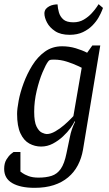

<svg xmlns="http://www.w3.org/2000/svg" viewBox="-29 -735 524 921"><path d="M137 166Q69 166 30 143.5Q-9 121 -9 75Q-9 48 2 30Q13 12 24.5 3Q36 -6 36 -6H69V88Q69 88 78.5 95Q88 102 107.5 109.5Q127 117 156 117Q192 117 218.5 108.5Q245 100 262.5 75Q280 50 290 0Q300 -46 305 -72Q310 -98 316 -115Q322 -132 331 -151L328 -153Q324 -141 309.5 -121Q295 -101 273 -80.5Q251 -60 224.5 -46Q198 -32 168 -32Q138 -32 111.5 -46.5Q85 -61 69 -95.5Q53 -130 53 -189Q53 -212 60.5 -252Q68 -292 84.5 -336.5Q101 -381 126 -421.5Q151 -462 186.5 -487.5Q222 -513 269 -513Q303 -513 334.5 -503.5Q366 -494 389 -482L414 -517H452L369 -16Q362 24 344.5 57.5Q327 91 298 115.5Q269 140 229 153Q189 166 137 166ZM195 -92Q214 -92 236.5 -105Q259 -118 278.5 -135Q298 -152 310.5 -165Q323 -178 323 -178L363 -410Q363 -410 343 -419.5Q323 -429 292.5 -439Q262 -449 230 -449Q217 -449 211.5 -447.5Q206 -446 202 -440Q191 -426 175 -388Q159 -350 147 -299.5Q135 -249 135 -199Q135 -150 146.5 -127.5Q158 -105 172.5 -98.5Q187 -92 195 -92ZM305 -568Q262 -568 235.5 -585.5Q209 -603 196.5 -627Q184 -651 184 -671Q184 -677 186 -682.5Q188 -688 191 -692Q198 -700 207.5 -705Q217 -710 227.5 -712Q238 -714 247 -714Q248 -696 253.5 -676Q259 -656 274.5 -642Q290 -628 323 -628Q351 -628 373 -641Q395 -654 411 -671.5Q427 -689 435.5 -702Q444 -715 444 -715L465 -697Q465 -697 460 -684Q455 -671 444 -651.5Q433 -632 414.5 -613Q396 -594 369 -581Q342 -568 305 -568Z"/></svg>

Font: Faustina VF Beta
Style: Italic
Weight: 400
Italic angle: -8°
Designer: Alfonso Garcia
Foundry: Omnibus-Type
Version: Version 1.006